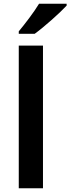

<svg xmlns="http://www.w3.org/2000/svg" viewBox="-20 -1003 375 1023"><path d="M335 -973V-983H188C161 -938 111 -873 80 -836V-823H165C215 -859 301 -936 335 -973ZM209 0V-760H80V0Z"/></svg>

Font: Noto Kufi Arabic SemiBold
Style: Regular
Weight: 600
Designer: Monotype Design Team, David Williams, Khaled Hosny
Foundry: Google LLC
Version: Version 2.109